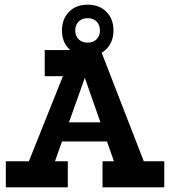

<svg xmlns="http://www.w3.org/2000/svg" viewBox="-20 -804 730 824"><path d="M5 0V-112H104L250 -477H172V-589H412L597 -112H685V0H420V-112H469L439 -197H246L216 -112H271V0ZM276 -279H411L344 -470ZM356 -784Q406 -784 436.5 -753.5Q467 -723 467 -673Q467 -624 436.5 -593.5Q406 -563 356 -563Q307 -563 276.5 -593.5Q246 -624 246 -673Q246 -723 276.5 -753.5Q307 -784 356 -784ZM356 -726Q332 -726 317.5 -711.5Q303 -697 303 -673Q303 -650 317.5 -635.5Q332 -621 356 -621Q380 -621 394.5 -635.5Q409 -650 409 -673Q409 -697 394.5 -711.5Q380 -726 356 -726Z"/></svg>

Font: Podkova ExtraBold
Style: Regular
Weight: 800
Designer: Ilya Yudin
Foundry: Cyreal (www.cyreal.org)
Version: Version 2.103